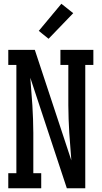

<svg xmlns="http://www.w3.org/2000/svg" viewBox="-20 -1000 540 1020"><path d="M24 0V-80H67V-655H24V-735H165L359 -148Q357 -184 353.5 -221Q350 -258 348 -294.5Q346 -331 344.5 -367.5Q343 -404 343 -441V-655H301V-735H476V-655H433V0H335L141 -587Q143 -551 146.5 -514Q150 -477 152 -440.5Q154 -404 155.5 -367.5Q157 -331 157 -294V-80H199V0ZM238 -794 186 -836 306 -980 369 -930Z"/></svg>

Font: Iosevka Curly Slab Medium
Style: Regular
Weight: 500
Monospace: yes
Designer: Belleve Invis
Foundry: Belleve Invis
Version: Version 22.1.2; ttfautohint (v1.8.4)